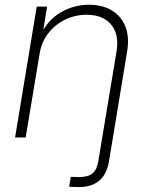

<svg xmlns="http://www.w3.org/2000/svg" viewBox="-20 -570 621 796"><path d="M266.6 204.1 273.4 163.1Q282.2 163.6 292.2 163.8Q302.2 164.1 308.6 164.1Q344.7 164.1 363.3 148.9Q381.8 133.8 387.7 98.1L403.8 0H448.2L431.6 99.6Q422.4 153.3 390.9 179.4Q359.4 205.6 307.1 205.6Q297.4 205.6 286.1 205.1Q274.9 204.6 266.6 204.1ZM144.5 -349.1 86.4 0H42.5L132.3 -542.5H175.3L155.3 -420.4L146.5 -421.4Q177.7 -487.8 232.4 -519Q287.1 -550.3 348.6 -550.3Q404.8 -550.3 443.8 -526.6Q482.9 -502.9 500 -459.5Q517.1 -416 506.8 -355.5L448.2 0H403.8L462.9 -355Q475.1 -426.3 441.2 -467.5Q407.2 -508.8 339.4 -508.8Q292 -508.8 250.5 -488.8Q209 -468.8 180.7 -432.6Q152.3 -396.5 144.5 -349.1Z"/></svg>

Font: Inter 16pt ExtraLight
Style: Italic
Weight: 250
Italic angle: -9.3988°
Version: Version 4.001;git-66647c0bb